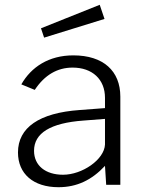

<svg xmlns="http://www.w3.org/2000/svg" viewBox="-20 -771 589 801"><path d="M396 -751 151 -653 164 -614 416 -692ZM224 10C301 10 363 -20 418 -79L423 0H482V-368C482 -475 411 -540 286 -540C183 -540 110 -491 69 -419L125 -396C166 -458 219 -489 283 -489C365 -489 418 -440 418 -363V-320L312 -312C144 -300 55 -239 55 -135C55 -46 119 10 224 10ZM243 -42C170 -42 122 -80 122 -142C122 -216 191 -258 328 -268L418 -275V-168C415 -105 323 -42 243 -42Z"/></svg>

Font: 18Franklin Light
Style: Regular
Weight: 300
Designer: Pablo Impallari, Rodrigo Fuenzalida (Modified by Dan O. Williams)
Version: Version 0.025;PS 000.025;hotconv 1.0.88;makeotf.lib2.5.64775